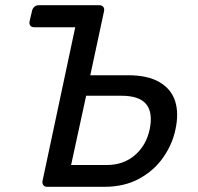

<svg xmlns="http://www.w3.org/2000/svg" viewBox="-20 -720 762 740"><path d="M162 0Q152 0 147 -6.5Q142 -13 144 -23L270 -615H112Q102 -615 97 -621Q92 -627 94 -638L103 -676Q105 -687 112 -693.5Q119 -700 130 -700H362Q373 -700 378 -693.5Q383 -687 381 -677L328 -430H473Q549 -430 594.5 -403.5Q640 -377 655 -330Q670 -283 656 -220Q644 -163 608.5 -112.5Q573 -62 516 -31Q459 0 382 0ZM254 -84H391Q456 -84 500 -122Q544 -160 557 -222Q570 -286 543.5 -318.5Q517 -351 448 -351H312Z"/></svg>

Font: Rubik
Style: Italic
Weight: 400
Italic angle: -12°
Designer: Hubert and Fischer
Foundry: Hubert and Fischer
Version: Version 2.300;gftools[0.9.30]